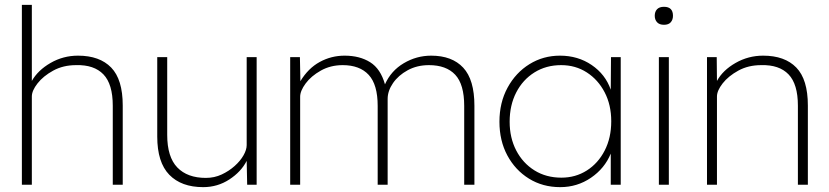

<svg xmlns="http://www.w3.org/2000/svg" viewBox="-20 -760 3413 790"><path d="M70 0V-740H111V-427Q136 -471 188 -501Q240 -531 301 -531Q390 -531 437.5 -482Q485 -433 485 -326V0H444V-325Q444 -414 405.5 -454Q367 -494 293 -492Q240 -492 199 -469.5Q158 -447 134.5 -417Q111 -387 111 -363V0Z M816 10Q726 10 676.5 -41Q627 -92 627 -198V-525H668V-205Q668 -114 709.5 -71Q751 -28 827 -28Q862 -28 892 -42Q922 -56 945.5 -77Q969 -98 982 -121Q995 -144 995 -163V-525H1036V0H997L995 -98Q972 -53 923.5 -21.5Q875 10 816 10Z M1174 0V-525H1214L1216 -426Q1248 -479 1295.5 -505Q1343 -531 1398 -531Q1460 -531 1503 -504Q1546 -477 1564 -413Q1589 -469 1641.5 -500Q1694 -531 1754 -531Q1840 -531 1886 -481.5Q1932 -432 1932 -325V0H1890V-324Q1890 -413 1853 -452.5Q1816 -492 1745 -492Q1696 -492 1657.5 -471Q1619 -450 1597 -418Q1575 -386 1575 -353V0H1534V-324Q1534 -412 1497 -452Q1460 -492 1390 -492Q1340 -492 1300 -469.5Q1260 -447 1237.5 -416.5Q1215 -386 1215 -362V0Z M2285 10Q2213 10 2156.5 -25Q2100 -60 2067.5 -120.5Q2035 -181 2035 -259Q2035 -338 2068.5 -399.5Q2102 -461 2158.5 -496Q2215 -531 2284 -531Q2358 -531 2414.5 -492.5Q2471 -454 2493 -391L2494 -525H2534V0H2493V-128Q2468 -67 2411.5 -28.5Q2355 10 2285 10ZM2290 -29Q2348 -29 2394.5 -58.5Q2441 -88 2468 -140.5Q2495 -193 2495 -261Q2495 -328 2468 -380Q2441 -432 2394.5 -462Q2348 -492 2289 -492Q2227 -492 2179 -462Q2131 -432 2104 -379.5Q2077 -327 2077 -259Q2077 -193 2104 -141Q2131 -89 2179 -59Q2227 -29 2290 -29Z M2712 -658Q2693 -658 2683.5 -668.5Q2674 -679 2674 -695Q2674 -712 2683.5 -722Q2693 -732 2712 -732Q2749 -732 2749 -695Q2749 -679 2740 -668.5Q2731 -658 2712 -658ZM2691 0V-525H2732V0Z M2889 0V-525H2929L2930 -427Q2954 -471 3006.5 -501Q3059 -531 3120 -531Q3209 -531 3256.5 -482Q3304 -433 3304 -326V0H3263V-325Q3263 -414 3224.5 -454Q3186 -494 3112 -492Q3059 -492 3018 -469.5Q2977 -447 2953.5 -417Q2930 -387 2930 -363V0Z"/></svg>

Font: Readex Pro Light
Style: Regular
Weight: 300
Designer: Bonnie Shaver-Troup, Thomas Jockin
Foundry: Lexend
Version: Version 1.200; ttfautohint (v1.8.3)